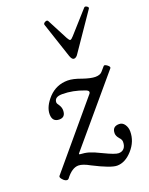

<svg xmlns="http://www.w3.org/2000/svg" viewBox="-138 -776 676 873"><g transform="rotate(-20 199.5 -339.5)"><path d="M256.8 -499Q247.1 -499 240.2 -518.1L183.1 -689.9Q181.2 -697.3 191.2 -702.1Q201.2 -707 205.1 -700.2L257.8 -599.1Q265.6 -585 270 -585Q275.4 -585 286.1 -597.2L379.9 -702.1Q384.8 -707 393.3 -701.4Q401.9 -695.8 397.9 -689.9L278.8 -516.1Q268.6 -499 256.8 -499ZM274.9 24.9Q245.1 24.9 163.1 -17.1Q129.4 -36.1 108.9 -36.1Q77.6 -36.1 46.9 4.9Q41 11.2 31.7 7.1Q22.5 2.9 15.4 -6.6Q8.3 -16.1 12.2 -21L267.1 -324.2Q271 -328.1 271 -333Q271 -340.8 254.9 -346.2Q202.6 -366.2 150.9 -366.2Q112.8 -366.2 112.8 -339.8Q112.8 -334 122.1 -321.8Q129.9 -309.1 129.9 -295.9Q129.9 -262.2 100.1 -262.2Q65.9 -262.2 65.9 -299.8Q65.9 -336.9 103 -377Q140.6 -416 194.8 -416Q221.2 -416 261.2 -400.9Q298.8 -388.2 319.8 -388.2Q342.8 -388.2 353 -399.9L372.1 -421.9Q376.5 -427.2 389.2 -417.7Q401.9 -408.2 397 -401.9L129.9 -85.9L130.9 -82Q157.2 -80.6 176.8 -74.7Q196.3 -68.8 232.9 -50.8Q284.2 -25.9 300.8 -25.9Q317.9 -25.9 327.4 -36.9Q336.9 -47.9 336.9 -67.9Q336.9 -79.1 326.2 -89.8Q314 -104 314 -117.2Q314 -149.9 347.2 -149.9Q363.8 -149.9 373.8 -135Q383.8 -120.1 383.8 -101.1Q383.8 -52.7 349.1 -13.9Q314.5 24.9 274.9 24.9Z"/></g></svg>

Font: Junicode SmCond
Style: Italic
Weight: 400
Width: 4
Italic angle: -11°
Designer: Peter S. Baker
Version: Version 2.206